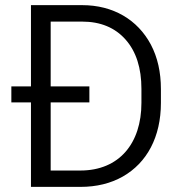

<svg xmlns="http://www.w3.org/2000/svg" viewBox="-20 -731 710 751"><path d="M294.4 0C357.9 0 413.1 -13.7 460.4 -40.5C554.7 -94.2 609.4 -195.3 609.4 -328.6V-382.3C609.4 -449.2 596.2 -506.8 570.3 -556.2C518.1 -654.3 422.4 -710.9 301.3 -710.9H101.1V-393.1H24.4V-330.6H101.1V0ZM178.2 -393.1V-646.5H301.3C373 -646.5 429.7 -623 471.2 -576.2C512.7 -529.3 533.2 -464.8 533.2 -383.3V-328.6C533.2 -170.4 446.3 -64 294.4 -64H178.2V-330.6H329.6V-393.1Z"/></svg>

Font: Vazirmatn Light
Style: Regular
Weight: 300
Designer: Saber Rastikerdar
Foundry: Saber Rastikerdar
Version: Version 33.003